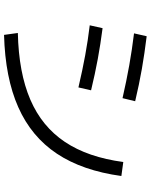

<svg xmlns="http://www.w3.org/2000/svg" viewBox="85 -850 767 978"><g transform="rotate(90 469.0 -360.5)"><path d="M804.7 -604.5 876 -594.7Q849.1 -397 762.5 -266.6Q675.8 -136.2 525.6 -69.6Q375.5 -2.9 157.2 2.9L147.5 -67.4Q349.6 -71.8 486.8 -130.9Q624 -189.9 702.4 -307.1Q780.8 -424.3 804.7 -604.5ZM108.4 -433.6 123 -499Q205.6 -488.3 280 -474.6Q354.5 -460.9 439.5 -440.4L424.8 -376Q335 -397 260.5 -410.6Q186 -424.3 108.4 -433.6ZM149.4 -659.2 164.1 -723.6Q252 -712.9 330.3 -699.2Q408.7 -685.5 495.1 -665L479.5 -600.6Q389.6 -621.1 311.5 -635Q233.4 -648.9 149.4 -659.2Z"/></g></svg>

Font: Pretendard JP
Style: Regular
Weight: 400
Designer: Base glyphs from Inter by Rasmus Andersson; Hangeul glyphs from Noto Sans CJK(Source Han Sans) by Jang Soo-young and Kan
Foundry: Kil Hyung-jin
Version: Version 1.309